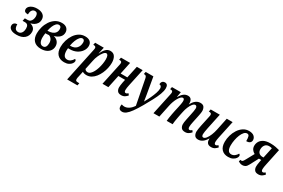

<svg xmlns="http://www.w3.org/2000/svg" viewBox="102 -1765 4762 3229"><g transform="rotate(30 2483.0 -151.0)"><path d="M144 10Q69 10 31 -16Q-7 -42 -7 -81Q-7 -115 15 -133Q37 -151 70 -151Q70 -95 88.5 -69Q107 -43 148 -43Q185 -43 209.5 -74Q234 -105 234 -165Q234 -245 165 -245H118L130 -300H184Q216 -300 236 -317.5Q256 -335 265.5 -362.5Q275 -390 275 -419Q275 -451 262 -472Q249 -493 216 -493Q185 -493 163.5 -466.5Q142 -440 142 -383Q99 -383 81 -397.5Q63 -412 63 -439Q63 -483 109.5 -514.5Q156 -546 229 -546Q304 -546 346 -513.5Q388 -481 388 -424Q388 -380 369 -350Q350 -320 320.5 -301.5Q291 -283 258 -276L257 -271Q299 -261 324.5 -232.5Q350 -204 350 -161Q350 -84 296.5 -37Q243 10 144 10Z M618 10Q526 10 478 -41Q430 -92 430 -184Q430 -243 447.5 -306.5Q465 -370 500.5 -424Q536 -478 589 -512Q642 -546 712 -546Q775 -546 808.5 -514.5Q842 -483 842 -434Q842 -379 804 -341.5Q766 -304 700 -286Q754 -273 783.5 -237Q813 -201 813 -151Q813 -102 788 -65.5Q763 -29 719 -9.5Q675 10 618 10ZM683 -493Q655 -493 631.5 -469Q608 -445 590.5 -403.5Q573 -362 563 -310H572Q615 -310 651 -323Q687 -336 708.5 -363.5Q730 -391 730 -435Q730 -465 717 -479Q704 -493 683 -493ZM626 -43Q662 -43 678.5 -71Q695 -99 695 -143Q695 -191 674 -220.5Q653 -250 622 -259Q608 -257 591.5 -256Q575 -255 554 -255Q550 -227 548.5 -206Q547 -185 547 -169Q547 -111 567.5 -77Q588 -43 626 -43Z M1068 10Q985 10 937.5 -40Q890 -90 890 -184Q890 -249 909 -313Q928 -377 963.5 -430Q999 -483 1049.5 -514.5Q1100 -546 1163 -546Q1226 -546 1260.5 -516.5Q1295 -487 1295 -434Q1295 -381 1262.5 -333.5Q1230 -286 1173.5 -257Q1117 -228 1045 -228H1010Q1007 -205 1007 -184Q1007 -54 1092 -54Q1126 -54 1155 -75.5Q1184 -97 1203 -132Q1226 -122 1226 -99Q1226 -78 1208.5 -52.5Q1191 -27 1155.5 -8.5Q1120 10 1068 10ZM1016 -282H1030Q1103 -282 1143 -326Q1183 -370 1183 -438Q1183 -463 1172 -478Q1161 -493 1141 -493Q1114 -493 1089 -464.5Q1064 -436 1045 -388Q1026 -340 1016 -282Z M1260 234 1396 -409Q1399 -423 1401 -433.5Q1403 -444 1403 -453Q1403 -474 1391 -482Q1379 -490 1359 -490H1349L1359 -536H1527L1500 -411H1504Q1529 -473 1566 -509.5Q1603 -546 1653 -546Q1714 -546 1743 -500Q1772 -454 1772 -382Q1772 -333 1760 -278.5Q1748 -224 1725 -173Q1702 -122 1669.5 -80.5Q1637 -39 1595 -14.5Q1553 10 1503 10Q1455 10 1425 -10Q1421 11 1415 37L1403 93Q1399 108 1396.5 122.5Q1394 137 1394 149Q1394 173 1406 180Q1418 187 1439 187H1469L1460 234ZM1496 -42Q1524 -42 1548.5 -64.5Q1573 -87 1592.5 -123.5Q1612 -160 1626 -205Q1640 -250 1647.5 -295.5Q1655 -341 1655 -380Q1655 -432 1643 -454.5Q1631 -477 1612 -477Q1588 -477 1560.5 -443.5Q1533 -410 1510 -358.5Q1487 -307 1476 -250L1439 -74Q1457 -42 1496 -42Z M2177 10Q2124 10 2103 -19.5Q2082 -49 2082 -87Q2082 -104 2084.5 -127.5Q2087 -151 2094 -187L2107 -247H1977L1925 0H1811L1898 -409Q1901 -423 1903 -433.5Q1905 -444 1905 -453Q1905 -474 1893.5 -482Q1882 -490 1861 -490H1851L1861 -536H2038L1989 -302H2119L2169 -536H2282L2210 -199Q2204 -172 2200.5 -147Q2197 -122 2197 -103Q2197 -83 2204 -71Q2211 -59 2226 -59Q2248 -59 2271 -81L2293 -51Q2275 -28 2246.5 -9Q2218 10 2177 10Z M2328 244Q2296 244 2278 227Q2260 210 2260 176Q2260 159 2266 138Q2292 149 2318 149Q2363 149 2405.5 121.5Q2448 94 2483 40L2391 -436Q2385 -467 2374 -478.5Q2363 -490 2340 -490H2331L2341 -536H2490L2536 -270Q2540 -248 2545.5 -215.5Q2551 -183 2556 -149.5Q2561 -116 2565 -90Q2599 -150 2627.5 -210.5Q2656 -271 2673.5 -324.5Q2691 -378 2691 -416Q2691 -443 2677.5 -457Q2664 -471 2644 -471Q2644 -508 2663 -527Q2682 -546 2709 -546Q2772 -546 2772 -467Q2772 -415 2747 -348Q2722 -281 2680.5 -202.5Q2639 -124 2590 -38Q2531 64 2486.5 125.5Q2442 187 2404.5 215.5Q2367 244 2328 244Z M3418 10Q3364 10 3342.5 -19.5Q3321 -49 3321 -87Q3321 -104 3323.5 -127.5Q3326 -151 3334 -187L3357 -298Q3365 -336 3371 -369.5Q3377 -403 3377 -424Q3377 -444 3368.5 -458.5Q3360 -473 3342 -473Q3317 -473 3292 -442Q3267 -411 3247.5 -364Q3228 -317 3218 -267L3205 -206Q3199 -175 3192 -138Q3185 -101 3179.5 -65Q3174 -29 3172 0H3058Q3060 -27 3065.5 -63.5Q3071 -100 3078.5 -139.5Q3086 -179 3093 -213L3112 -298Q3118 -324 3125 -362Q3132 -400 3132 -425Q3132 -441 3126.5 -456.5Q3121 -472 3102 -472Q3081 -472 3060.5 -451Q3040 -430 3021 -395.5Q3002 -361 2987.5 -320Q2973 -279 2965 -239L2915 0H2801L2888 -409Q2891 -423 2893 -433.5Q2895 -444 2895 -453Q2895 -474 2883.5 -482Q2872 -490 2851 -490H2841L2851 -536H3023L3006 -435H3009Q3040 -488 3077 -517Q3114 -546 3159 -546Q3205 -546 3224 -516Q3243 -486 3243 -447Q3243 -440 3241 -427H3244Q3304 -546 3401 -546Q3454 -546 3474 -514Q3494 -482 3494 -441Q3494 -417 3487.5 -381Q3481 -345 3475 -317L3450 -199Q3444 -172 3440.5 -147Q3437 -122 3437 -103Q3437 -83 3444 -71Q3451 -59 3465 -59Q3487 -59 3510 -81L3532 -51Q3514 -28 3485.5 -9Q3457 10 3418 10Z M3671 10Q3622 10 3601.5 -21Q3581 -52 3581 -95Q3581 -118 3586.5 -149.5Q3592 -181 3599 -218L3640 -409Q3643 -423 3645 -433.5Q3647 -444 3647 -453Q3647 -474 3635 -482Q3623 -490 3603 -490H3593L3603 -536H3780L3717 -237Q3709 -196 3703.5 -164Q3698 -132 3698 -110Q3698 -94 3704.5 -79Q3711 -64 3729 -64Q3757 -64 3783.5 -98Q3810 -132 3831.5 -185Q3853 -238 3865 -296L3915 -536H4029L3957 -199Q3951 -172 3947.5 -147Q3944 -122 3944 -103Q3944 -83 3951 -71Q3958 -59 3973 -59Q3995 -59 4018 -81L4040 -51Q4022 -28 3993.5 -9Q3965 10 3924 10Q3875 10 3852.5 -15.5Q3830 -41 3830 -84Q3830 -87 3830.5 -91.5Q3831 -96 3831 -101H3827Q3792 -43 3753.5 -16.5Q3715 10 3671 10Z M4254 10Q4171 10 4125 -40Q4079 -90 4079 -184Q4079 -246 4097 -309.5Q4115 -373 4150 -427Q4185 -481 4234.5 -513.5Q4284 -546 4345 -546Q4411 -546 4444.5 -516Q4478 -486 4478 -443Q4478 -411 4455.5 -392Q4433 -373 4387 -373Q4387 -435 4377.5 -464Q4368 -493 4337 -493Q4306 -493 4280.5 -464.5Q4255 -436 4236 -389.5Q4217 -343 4206.5 -288Q4196 -233 4196 -181Q4196 -120 4216 -87Q4236 -54 4279 -54Q4313 -54 4342 -76Q4371 -98 4390 -132Q4412 -122 4412 -99Q4412 -78 4394.5 -52.5Q4377 -27 4341.5 -8.5Q4306 10 4254 10Z M4530 10Q4500 10 4477 -1.5Q4454 -13 4448 -19L4463 -54Q4472 -48 4482 -48Q4494 -48 4505 -58.5Q4516 -69 4536 -106L4618 -256Q4583 -274 4562.5 -304Q4542 -334 4542 -375Q4542 -418 4563.5 -456.5Q4585 -495 4633 -520Q4681 -545 4760 -545Q4818 -545 4863.5 -536Q4909 -527 4940 -518L4873 -199Q4867 -172 4863 -147Q4859 -122 4859 -103Q4859 -83 4866 -71Q4873 -59 4888 -59Q4910 -59 4933 -81L4955 -51Q4937 -28 4908.5 -9Q4880 10 4839 10Q4786 10 4765 -19.5Q4744 -49 4744 -87Q4744 -104 4746.5 -127.5Q4749 -151 4756 -187L4764 -225H4719L4634 -64Q4611 -20 4586 -5Q4561 10 4530 10ZM4755 -280H4776L4820 -485Q4803 -490 4789.5 -491.5Q4776 -493 4765 -493Q4714 -493 4687.5 -458.5Q4661 -424 4661 -374Q4661 -328 4687 -304Q4713 -280 4755 -280Z"/></g></svg>

Font: Noto Serif ExtraCondensed SemiBold
Style: Italic
Weight: 600
Width: 2
Italic angle: -12°
Designer: Monotype Design Team
Foundry: Monotype Imaging Inc.
Version: Version 2.013